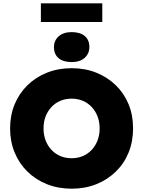

<svg xmlns="http://www.w3.org/2000/svg" viewBox="-20 -1130 865 1160"><path d="M41 -354Q41 -434 68.5 -500Q96 -566 146 -615Q196 -664 264 -691Q332 -718 413 -718Q494 -718 561.5 -691Q629 -664 679.5 -615Q730 -566 757 -500Q784 -434 784 -355Q784 -275 757 -208.5Q730 -142 679.5 -93Q629 -44 561.5 -17Q494 10 413 10Q332 10 264 -17Q196 -44 146 -93Q96 -142 68.5 -208.5Q41 -275 41 -354ZM582 -354Q582 -393 569.5 -426Q557 -459 534 -483.5Q511 -508 480 -521Q449 -534 413 -534Q376 -534 345 -521Q314 -508 291 -483.5Q268 -459 255.5 -426.5Q243 -394 243 -354Q243 -315 255.5 -282Q268 -249 291 -224.5Q314 -200 345 -187Q376 -174 413 -174Q449 -174 480 -187Q511 -200 534 -224.5Q557 -249 569.5 -282Q582 -315 582 -354ZM306 -846Q306 -885 334.5 -910.5Q363 -936 413 -936Q464 -936 492 -912.5Q520 -889 520 -846Q520 -806 491.5 -780.5Q463 -755 413 -755Q362 -755 334 -778.5Q306 -802 306 -846ZM227 -997V-1110H598V-997Z"/></svg>

Font: Mach ExtraBold
Style: Regular
Weight: 800
Version: Version 1.002